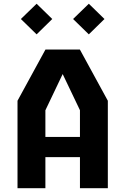

<svg xmlns="http://www.w3.org/2000/svg" viewBox="-20 -991 660 1011"><path d="M72.2 -460.5 219.3 -730H400.7L547.8 -460.5V0H401V-410.7L291.2 -640.4H328.8L219 -410.3V0H72.2ZM165.1 -269.8H466.6V-163.7H165.1ZM89.9 -890.9 172.8 -971.3 255.2 -890.9 172.8 -810.1ZM364.8 -890.9 447.7 -971.3 530.1 -890.9 447.7 -810.1Z"/></svg>

Font: Monaspace Krypton Var
Style: Regular
Weight: 400
Designer: Riley Cran and the Lettermatic Team
Version: Version 1.101 (Monaspace Krypton Var)